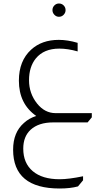

<svg xmlns="http://www.w3.org/2000/svg" viewBox="-20 -700 587 1098"><path d="M317 -680Q333 -680 344 -669Q355 -658 355 -642Q355 -627 344 -615.5Q333 -604 317 -604Q302 -604 291 -615.5Q280 -627 280 -642Q280 -658 291 -669Q302 -680 317 -680ZM187 -37Q88 -106 88 -239Q88 -352 158 -416Q219 -472 316 -472Q367 -472 424 -455V-406Q368 -422 319 -422Q231 -422 185 -366Q146 -318 146 -241Q146 -166 192 -108Q236 -53 298 -53H505V-29L481 0H284Q201 0 155 42Q113 81 113 150Q113 233 167.5 279Q222 325 321 325Q373 325 455 308V331L426 366Q382 378 321 378Q55 378 55 156Q55 57 117 3Q145 -23 187 -37Z"/></svg>

Font: Almarai Light
Style: Regular
Weight: 300
Designer: Boutros International 2019
Foundry: Created by Boutros International 2019
Version: Version 1.10